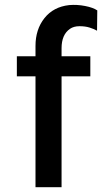

<svg xmlns="http://www.w3.org/2000/svg" viewBox="-20 -775 446 795"><path d="M127 0V-459H49.8V-542H127V-585Q127 -653.3 164.1 -700Q201.2 -746.6 266.1 -753.9Q298.8 -756.8 332.3 -750.2Q365.7 -743.7 382.8 -731.9L381.8 -647.9Q368.7 -655.3 350.8 -660.9Q333 -666.5 309.3 -666.5Q285.6 -666.5 270 -655.8Q234.9 -631.8 234.9 -575.2V-542H354V-459H234.9V0Z"/></svg>

Font: Oakes Grotesk Medium
Style: Regular
Weight: 500
Designer: Samuel Oakes
Foundry: Samuel Oakes
Version: Version 1.000;PS 001.000;hotconv 1.0.88;makeotf.lib2.5.64775